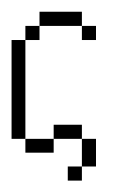

<svg xmlns="http://www.w3.org/2000/svg" viewBox="-20 -264 210 332"><path d="M97.2 48.3V23.9H121.6V48.3ZM23.9 0V-23.9H72.8V0ZM121.6 23.9V-23.9H146V23.9ZM72.8 -23.9V-48.3H121.6V-23.9ZM0 -23.9V-194.8H23.9V-23.9ZM23.9 -194.8V-219.2H48.3V-194.8ZM121.6 -194.8V-219.2H146V-194.8ZM48.3 -219.2V-243.7H121.6V-219.2Z"/></svg>

Font: FS Mondwest Regular
Style: Regular
Weight: 400
Designer: NZWStudios2024
Foundry: https://fontstruct.com
Version: Version 1.0